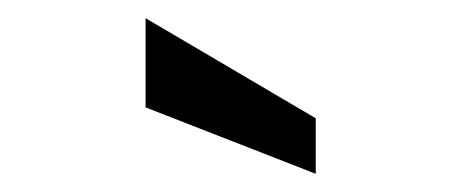

<svg xmlns="http://www.w3.org/2000/svg" viewBox="-20 -767 507 211"><path d="M140 -649V-747L327 -637V-576Z"/></svg>

Font: Cabin
Style: Regular
Weight: 400
Designer: Pablo Impallari
Foundry: Pablo Impallari. http://www.impallari.com Igino Marini. http://www.ikern.com
Version: Version 2.001